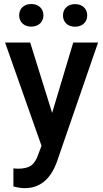

<svg xmlns="http://www.w3.org/2000/svg" viewBox="-20 -745 527 978"><path d="M77.6 -667C77.6 -634.3 100.6 -609.4 139.2 -609.4C177.7 -609.4 201.2 -634.3 201.2 -667C201.2 -699.7 177.7 -724.6 139.2 -724.6C100.6 -724.6 77.6 -699.7 77.6 -667ZM300.8 -666.5C300.8 -633.8 323.7 -608.9 362.3 -608.9C400.9 -608.9 424.3 -633.8 424.3 -666.5C424.3 -699.2 400.9 -724.1 362.3 -724.1C323.7 -724.1 300.8 -699.2 300.8 -666.5ZM133.8 -528.3H5.9L191.4 -2.4L174.3 43C165.5 68.8 153.8 86.9 138.7 98.1C123.5 108.9 100.6 114.3 70.8 114.3L48.3 112.8V204.6C69.3 210.4 88.4 213.4 105.5 213.4C182.6 213.4 237.3 168.9 269.5 80.1L479.5 -528.3H353L245.6 -169.9Z"/></svg>

Font: Roboto Medium
Style: Regular
Weight: 500
Designer: Google
Version: Version 2.137; 2017